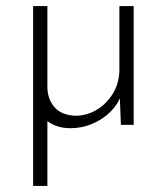

<svg xmlns="http://www.w3.org/2000/svg" viewBox="-20 -411 549 632"><path d="M212 11Q165 11 134 -14Q103 -39 94 -79L136 -78V201H89V-109V-391H136V-120Q138 -82 160.5 -57Q183 -32 228 -30Q266 -30 299 -50Q332 -70 352.5 -104.5Q373 -139 373 -183V-391H420V0H378L373 -125L378 -97Q368 -67 343 -42.5Q318 -18 284 -3.5Q250 11 212 11Z"/></svg>

Font: Josefin Sans Thin Light
Style: Regular
Weight: 300
Version: Version 2.000